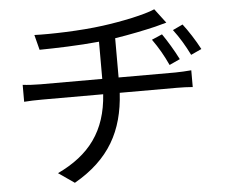

<svg xmlns="http://www.w3.org/2000/svg" viewBox="-55 -820 1110 936"><g transform="rotate(-5 500.0 -351.5)"><path d="M760 -631 709 -609C739 -567 762 -527 784 -479L836 -503C814 -547 783 -598 760 -631ZM864 -670 815 -647C846 -606 869 -567 893 -519L945 -543C922 -587 889 -638 864 -670ZM140 -682 159 -608C236 -609 350 -612 451 -622V-440H149C119 -440 84 -442 62 -445V-362C86 -364 119 -365 151 -365H449C437 -186 353 -75 196 -1L274 53C447 -46 519 -179 530 -365H809C834 -365 865 -364 887 -362V-444C866 -442 829 -440 808 -440H531V-632C603 -643 680 -659 730 -671C745 -675 764 -680 786 -686L733 -756C684 -734 567 -710 476 -698C367 -683 215 -679 140 -682Z"/></g></svg>

Font: Source Han Sans HK
Style: Regular
Weight: 400
Designer: Ryoko NISHIZUKA 西塚涼子 (kana, bopomofo & ideographs); Paul D. Hunt (Latin, Greek & Cyrillic); Sandoll Communications 산돌커뮤니
Foundry: Adobe
Version: Version 2.000;hotconv 1.0.107;makeotfexe 2.5.65593